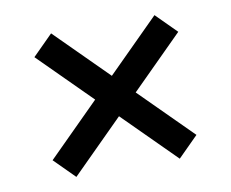

<svg xmlns="http://www.w3.org/2000/svg" viewBox="-58 -619 720 598"><g transform="rotate(-10 302.0 -320.0)"><path d="M465 -93 529 -157 138 -547 74 -483ZM138 -93 529 -483 465 -547 74 -157Z"/></g></svg>

Font: Kantumruy Pro Medium
Style: Regular
Weight: 500
Designer: Sovichet Tep
Foundry: Sovichet Tep
Version: Version 1.002